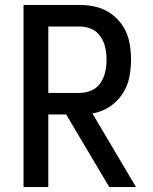

<svg xmlns="http://www.w3.org/2000/svg" viewBox="-20 -755 616 775"><path d="M75 0H175V-293H247L421 0H529L353 -297Q389 -303 420.5 -323Q452 -343 473 -374Q494 -405 501.5 -441Q509 -477 509 -514Q509 -549 502.5 -583Q496 -617 478 -646.5Q460 -676 432 -697Q404 -718 370.5 -726.5Q337 -735 302 -735H75ZM175 -380V-648H302Q327 -648 349.5 -638Q372 -628 386 -607Q400 -586 405 -562Q410 -538 410 -514Q410 -490 405 -466Q400 -442 386 -421Q372 -400 349.5 -390Q327 -380 302 -380Z"/></svg>

Font: Iosevka Sparkle Medium
Style: Regular
Weight: 500
Designer: Belleve Invis
Foundry: Belleve Invis
Version: Version 4.5.0; ttfautohint (v1.8.3)